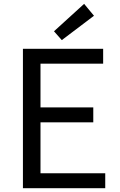

<svg xmlns="http://www.w3.org/2000/svg" viewBox="-20 -990 629 1010"><path d="M100.6 0V-733.4H522.6V-655.2H193V-425.1H470.7V-346.4H193V-78.6H533.6V0ZM305.1 -779 264 -825.4 422.5 -969.7 474.4 -907.1Z"/></svg>

Font: Noto Sans KR Thin
Style: Regular
Weight: 100
Designer: Ryoko NISHIZUKA 西塚涼子 (kana, bopomofo & ideographs); Paul D. Hunt (Latin, Greek & Cyrillic); Sandoll Communications 산돌커뮤니
Foundry: Adobe
Version: Version 2.004-H2;hotconv 1.0.118;makeotfexe 2.5.65603